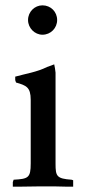

<svg xmlns="http://www.w3.org/2000/svg" viewBox="-20 -699 317 719"><path d="M139 -569C170 -569 194 -594 194 -624C194 -655 170 -679 139 -679C110 -679 85 -655 85 -624C85 -594 110 -569 139 -569ZM254 0V-24L248 -26C192 -30 188 -39 188 -86V-427C187 -438 185 -449 183 -458L156 -448C118 -429 76 -423 37 -412V-399L40 -390C78 -379 95 -373 95 -325V-87C95 -33 86 -29 31 -26L28 -17V0H56C80 0 104 -1 128 -1H184C199 -1 213 0 228 0Z"/></svg>

Font: Sibila
Style: Regular
Weight: 400
Designer: Stefan Peev
Foundry: Context Ltd
Version: Version 1.000